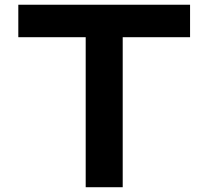

<svg xmlns="http://www.w3.org/2000/svg" viewBox="-20 -783 872 803"><path d="M338.4 0H493.2V-627.4H774.9V-763.2H56.6V-627.4H338.4Z"/></svg>

Font: Krona One
Style: Regular
Weight: 400
Designer: Yvonne Schüttler
Foundry: Yvonne Schüttler
Version: Version 1.002